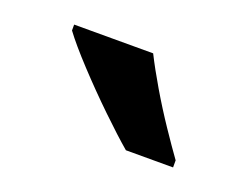

<svg xmlns="http://www.w3.org/2000/svg" viewBox="-44 -839 394 306"><g transform="rotate(20 153.0 -686.0)"><path d="M174 -766Q185 -744 201.5 -716Q218 -688 235.5 -662Q253 -636 266 -618V-606H186Q166 -623 137 -651Q108 -679 81 -708Q54 -737 40 -756V-766Z"/></g></svg>

Font: Noto Sans Khmer UI Condensed SemiBold
Style: Regular
Weight: 600
Width: 3
Designer: Danh Hong and the Monotype Design Team
Foundry: Monotype Imaging Inc.
Version: Version 2.002; ttfautohint (v1.8.4.7-5d5b)